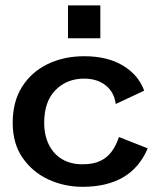

<svg xmlns="http://www.w3.org/2000/svg" viewBox="-20 -695 597 726"><path d="M292.1 11.4Q223.3 11.4 163.1 -16.4Q102.9 -44.2 65.5 -98.2Q28 -152.2 28 -230.8Q28 -310.5 63.3 -366.6Q98.5 -422.7 159.9 -452.5Q221.3 -482.4 298.1 -482.4Q387 -482.4 445.6 -446.6Q504.1 -410.9 525.2 -352.2L417.6 -301.8Q411.9 -346.5 379.7 -372.1Q347.5 -397.7 298.1 -397.7Q232.5 -397.7 189.8 -354.4Q147.1 -311.1 147.1 -230.8Q147.1 -183.5 164.9 -147.7Q182.8 -111.9 215.1 -92.9Q247.3 -73.8 292.1 -73.8Q333 -73.8 359.7 -86.7Q386.4 -99.7 403.1 -123.1Q419.8 -146.5 429.7 -177L538.5 -134Q507.1 -60.3 445.3 -24.4Q383.5 11.4 292.1 11.4ZM237.1 -550.3V-674.6H359.4V-550.3Z"/></svg>

Font: Panamera Thin
Style: Regular
Weight: 100
Designer: Bastien Sozeau
Foundry: NBR — Bastien Sozeau
Version: Version 3.003;gftools[0.9.33]